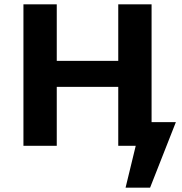

<svg xmlns="http://www.w3.org/2000/svg" viewBox="-20 -678 845 893"><path d="M652 0V-110H798L734 0ZM564 195 638 -110H798L678 195ZM530 0V-658H685V0ZM89 0V-658H244V0ZM134 -274V-395H624V-274Z"/></svg>

Font: Ysabeau SC ExtraBold
Style: Regular
Weight: 800
Designer: Christian Thalmann (Catharsis Fonts)
Version: Version 2.001;gftools[0.9.30]; featfreeze: smcp